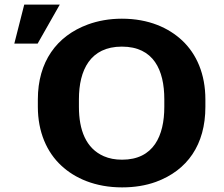

<svg xmlns="http://www.w3.org/2000/svg" viewBox="-20 -802 972 832"><path d="M870 -339V-371C870 -481 832 -568 769 -627C711 -681 625 -721 508 -721C454 -721 405 -712 361 -696C225 -646 144 -534 144 -371V-339C144 -230 183 -142 246 -84C304 -30 392 10 509 10C563 10 612 2 656 -14C792 -64 870 -175 870 -339ZM509 -110C479 -110 453 -115 430 -125C352 -159 322 -239 322 -339V-372C322 -498 371 -600 508 -600C646 -600 692 -498 692 -372V-339C692 -214 646 -110 509 -110ZM85 -782 42 -613H143L239 -782Z"/></svg>

Font: Asimov
Style: XWid
Weight: 500
Designer: Google
Version: Version 2.000980; 2014